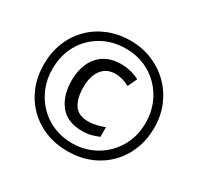

<svg xmlns="http://www.w3.org/2000/svg" viewBox="-155 -910 1142 1106"><g transform="rotate(30 416.0 -357.0)"><path d="M416 10Q336 10 269 -17Q202 -44 152.5 -93.5Q103 -143 76 -210Q49 -277 49 -357Q49 -437 76 -504Q103 -571 152.5 -620.5Q202 -670 269 -697Q336 -724 416 -724Q492 -724 558.5 -697Q625 -670 675.5 -620.5Q726 -571 754.5 -504Q783 -437 783 -357Q783 -277 756 -210Q729 -143 679.5 -93.5Q630 -44 563 -17Q496 10 416 10ZM416 -43Q480 -43 536 -66Q592 -89 635 -131.5Q678 -174 702 -231Q726 -288 726 -357Q726 -422 703 -479Q680 -536 638.5 -579Q597 -622 540.5 -646.5Q484 -671 416 -671Q326 -671 255.5 -630.5Q185 -590 145 -519.5Q105 -449 105 -357Q105 -292 128 -235Q151 -178 192.5 -135Q234 -92 291 -67.5Q348 -43 416 -43ZM431 -133Q332 -133 283 -194.5Q234 -256 234 -357Q234 -422 257 -472.5Q280 -523 325 -551.5Q370 -580 435 -580Q500 -580 558 -550L529 -489Q479 -515 436 -515Q377 -515 344.5 -473Q312 -431 312 -357Q312 -281 340.5 -239.5Q369 -198 435 -198Q458 -198 486.5 -204.5Q515 -211 540 -221V-157Q516 -147 491 -140Q466 -133 431 -133Z"/></g></svg>

Font: Noto Sans Ogham
Style: Regular
Weight: 400
Designer: Monotype Design Team
Foundry: Monotype Imaging Inc.
Version: Version 2.001; ttfautohint (v1.8.4.7-5d5b)